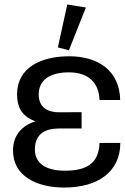

<svg xmlns="http://www.w3.org/2000/svg" viewBox="-20 -822 559 857"><path d="M266.6 15.1C415.5 15.1 516.6 -53.7 517.1 -184.1H424.3C420.9 -94.2 369.6 -60.1 269 -60.1C185.1 -60.1 135.7 -92.8 135.7 -155.3C135.7 -222.2 179.2 -248.5 243.7 -248.5H344.2V-321.3L243.7 -320.8C193.8 -320.3 152.8 -342.3 152.8 -400.4C152.8 -462.9 199.7 -499 287.6 -499C375.5 -499 421.4 -452.6 424.3 -375.5H516.6C513.2 -510.7 414.1 -570.8 288.6 -570.8C163.1 -570.8 56.2 -520 56.2 -401.4C56.2 -332.5 86.4 -300.3 137.7 -280.3C79.6 -262.2 38.1 -219.7 38.1 -150.4C38.1 -36.1 143.1 15.1 266.6 15.1ZM287.6 -597.7 363.3 -788.6 280.3 -801.8 238.3 -610.4Z"/></svg>

Font: Winston
Style: Regular
Weight: 400
Designer: Vernon Adams, Kim Jin-seong, David Berlow, Cristiano Sobral
Foundry: The Winston Project Authors
Version: Version 3.004